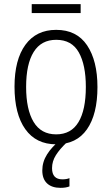

<svg xmlns="http://www.w3.org/2000/svg" viewBox="-20 -686 540 926"><path d="M251 10Q154 10 102 -63Q50 -136 50 -268Q50 -398 102.5 -470Q155 -542 251 -542Q350 -542 400 -467.5Q450 -393 450 -266Q450 -135 399.5 -62.5Q349 10 251 10ZM251 -38Q323 -38 358.5 -97Q394 -156 394 -267Q394 -373 360 -433.5Q326 -494 251 -494Q179 -494 142.5 -435.5Q106 -377 106 -267Q106 -158 142 -98Q178 -38 251 -38ZM272 220Q230 220 207 198.5Q184 177 184 136Q184 95 207 58.5Q230 22 271 -11L303 0Q268 33 249.5 62.5Q231 92 231 125Q231 179 281 179Q290 179 299.5 177.5Q309 176 315 173V213Q298 220 272 220ZM133 -623V-666H369V-623Z"/></svg>

Font: Noto Sans Mono ExtraCondensed Light
Style: Regular
Weight: 300
Width: 2
Designer: Monotype Design Team
Foundry: Monotype Imaging Inc.
Version: Version 2.014; ttfautohint (v1.8.4.7-5d5b)